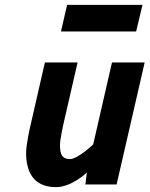

<svg xmlns="http://www.w3.org/2000/svg" viewBox="-20 -756 613 787"><path d="M538 -627 564 -736H255L230 -627ZM362 -164C362 -164 299 -104 267 -104C233 -104 226 -125 226 -162C226 -185 238 -240 244 -265L298 -500H164L108 -255C101 -226 87 -162 87 -129C87 -51 118 11 209 11C275 11 336 -49 336 -49L330 0H458L573 -500H439Z"/></svg>

Font: RazerF5
Style: Bold Italic
Weight: 700
Foundry: Razer Inc.
Version: Version 2